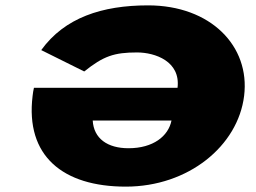

<svg xmlns="http://www.w3.org/2000/svg" viewBox="-20 -682 957 719"><path d="M107.1 -353.1C104.9 -345.6 103.2 -331.9 102.1 -323.1C74.5 -98.1 215.2 16.9 451.1 16.9C685.6 16.9 871.2 -135.6 894.2 -323.1C917.1 -509.4 768.9 -661.9 534.5 -661.9C362 -661.9 221.8 -615.6 134.4 -494.4L295.4 -414.4C367.5 -471.9 407 -485.6 493.2 -485.6C561.2 -485.6 656.9 -451.9 644.8 -353.1ZM622.2 -230.6C610.4 -171.9 553.5 -126.9 461.2 -126.9C382.6 -126.9 331.1 -163.1 327.2 -230.6Z"/></svg>

Font: Hussar
Style: BdSuprExtOblOne
Weight: 700
Foundry: Cannot Into Space Fonts
Version: Version 2.00